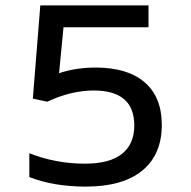

<svg xmlns="http://www.w3.org/2000/svg" viewBox="-20 -690 715 719"><path d="M300.8 8.8Q182.1 8.8 89.8 -26.9V-116.2Q188.5 -77.1 297.9 -77.1Q391.1 -77.1 437 -114Q482.9 -150.9 482.9 -220.2Q482.9 -351.1 331.1 -351.1Q246.1 -351.1 157.2 -309.1L103 -320.8L130.9 -669.9H536.1V-587.9H217.8L201.2 -416Q264.6 -437 337.9 -437Q457.5 -437 521.7 -381.8Q585.9 -326.7 585.9 -222.2Q585.9 -111.3 512.9 -51.3Q439.9 8.8 300.8 8.8Z"/></svg>

Font: LT Wave Text
Style: Regular
Weight: 400
Designer: Daniel Lyons
Version: Version 2.5 (Glyphs App)